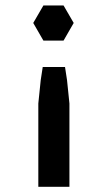

<svg xmlns="http://www.w3.org/2000/svg" viewBox="-20 -532 400 719"><path d="M123.5 167.5V-99V-144.5L132.5 -232L140 -281H223.5L231 -232L240 -144.5V-99V167.5ZM256 -446 218 -511.5H142.5L104.5 -446L142.5 -380H218Z"/></svg>

Font: LatoHex
Style: Bold
Weight: 700
Designer: Lukasz Dziedzic
Foundry: tyPoland Lukasz Dziedzic
Version: Version 1.104; Western+Polish opensource